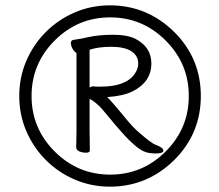

<svg xmlns="http://www.w3.org/2000/svg" viewBox="-20 -695 820 718"><path d="M391 3Q321 3 259.5 -23.5Q198 -50 151.5 -96.5Q105 -143 78.5 -204.5Q52 -266 52 -336Q52 -406 78.5 -467.5Q105 -529 151.5 -575.5Q198 -622 259.5 -648.5Q321 -675 391 -675Q530 -675 631 -576Q731 -477 731 -336Q731 -195 631 -96Q530 3 391 3ZM392 -42Q513 -42 599.5 -128.5Q686 -215 686 -336Q686 -457 599.5 -543.5Q513 -630 392 -630Q271 -630 184.5 -543.5Q98 -457 98 -336Q98 -215 184.5 -128.5Q271 -42 392 -42ZM561 -121 546 -122Q518 -124 492 -145Q466 -166 437 -198.5Q408 -231 382.5 -262.5Q357 -294 345 -304Q326 -321 315 -325V-203L316 -133Q316 -124 302 -124Q288 -124 276.5 -129Q265 -134 265 -144L266 -203V-497Q258 -501 251.5 -512.5Q245 -524 245 -534.5Q245 -545 256 -546Q290 -551 309 -556Q350 -565 403.5 -565Q457 -565 488 -549Q546 -518 546 -458Q546 -388 475 -353Q441 -336 381 -332Q409 -303 444 -259.5Q479 -216 504 -196Q547 -159 561 -154Q591 -143 591 -132Q591 -121 561 -121ZM315 -367Q320 -372 327 -372H330Q336 -371 342 -371H356Q451 -371 484 -419Q497 -439 497 -456Q497 -487 471 -503.5Q445 -520 396.5 -520Q348 -520 315 -509Z"/></svg>

Font: LXGW WenKai TC Light
Style: Regular
Weight: 300
Designer: LXGW / Fontworks Inc.
Foundry: LXGW / Fontworks Inc.
Version: Version 1.330